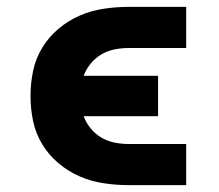

<svg xmlns="http://www.w3.org/2000/svg" viewBox="-20 -540 640 560"><path d="M523 0H356Q319 0 282.5 -5.5Q246 -11 212.5 -25.5Q179 -40 150.5 -64Q122 -88 103 -119.5Q84 -151 76.5 -187Q69 -223 69 -260Q69 -297 76.5 -333Q84 -369 103 -400.5Q122 -432 150.5 -456Q179 -480 212.5 -494.5Q246 -509 282.5 -514.5Q319 -520 356 -520H523V-400H356Q335 -400 314.5 -396Q294 -392 276 -381.5Q258 -371 244.5 -354.5Q231 -338 224 -319H441V-201H224Q231 -182 244.5 -165.5Q258 -149 276 -138.5Q294 -128 314.5 -124Q335 -120 356 -120H523Z"/></svg>

Font: Iosevka Heavy Extended
Style: Regular
Weight: 900
Width: 7
Monospace: yes
Designer: Belleve Invis
Foundry: Belleve Invis
Version: Version 32.5.0; ttfautohint (v1.8.4)